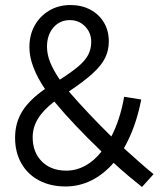

<svg xmlns="http://www.w3.org/2000/svg" viewBox="-20 -731 640 764"><path d="M241 11Q181 11 135.5 -13Q90 -37 65 -81Q40 -125 40 -183Q40 -242 68.5 -288Q97 -334 159 -377Q129 -421 113 -463Q97 -505 97 -543Q97 -592 118 -629.5Q139 -667 176 -689Q213 -711 260 -711Q305 -711 339.5 -692.5Q374 -674 393.5 -641.5Q413 -609 413 -566Q413 -531 398.5 -501Q384 -471 349 -439Q314 -407 254 -367Q292 -323 335.5 -277Q379 -231 423 -188Q440 -220 453 -260Q466 -300 474 -346L542 -335Q531 -278 513.5 -229.5Q496 -181 473 -141Q504 -113 533.5 -87Q563 -61 591 -38L545 13Q521 -6 493.5 -29Q466 -52 432 -83Q392 -37 343.5 -13Q295 11 241 11ZM167 -545Q167 -515 179.5 -483.5Q192 -452 218 -414Q265 -444 292.5 -467.5Q320 -491 331.5 -514Q343 -537 343 -564Q343 -601 318.5 -626Q294 -651 258 -651Q218 -651 192.5 -621.5Q167 -592 167 -545ZM110 -185Q110 -125 146.5 -88.5Q183 -52 244 -52Q283 -52 319 -71.5Q355 -91 384 -128Q329 -181 281.5 -231Q234 -281 196 -327Q152 -293 131 -258.5Q110 -224 110 -185Z"/></svg>

Font: Red Hat Mono
Style: Regular
Weight: 400
Designer: Pentagram, MCKL
Foundry: Pentagram, MCKL
Version: Version 1.023